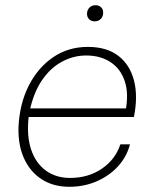

<svg xmlns="http://www.w3.org/2000/svg" viewBox="-20 -707 592 737"><path d="M246 10Q185 10 140.5 -18.5Q96 -47 72.5 -98.5Q49 -150 51 -219Q55 -308 90 -377.5Q125 -447 183.5 -487Q242 -527 317 -527Q390 -527 434.5 -492.5Q479 -458 494.5 -397.5Q510 -337 494 -258H90Q82 -187 99 -134.5Q116 -82 155 -53Q194 -24 249 -24Q319 -24 371 -59.5Q423 -95 442 -153H479Q466 -104 432 -67.5Q398 -31 350 -10.5Q302 10 246 10ZM93 -277 80 -291H478L461 -276Q475 -345 459.5 -393.5Q444 -442 405 -468Q366 -494 311 -494Q262 -494 217.5 -470Q173 -446 140.5 -398Q108 -350 93 -277ZM343 -625Q331 -625 322.5 -633Q314 -641 314 -654Q314 -668 323 -677.5Q332 -687 347 -687Q359 -687 367.5 -679.5Q376 -672 376 -658Q376 -644 367 -634.5Q358 -625 343 -625Z"/></svg>

Font: Mona Sans
Style: Italic
Weight: 200
Italic angle: -11.6951°
Designer: Deni Anggara
Foundry: GitHub
Version: Version 2.000